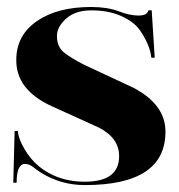

<svg xmlns="http://www.w3.org/2000/svg" viewBox="-20 -533 520 558"><path d="M411.1 -502.9H420.9L429.7 -365.2H419.9Q416 -401.9 387.2 -444.3Q370.1 -469.2 333 -486.1Q295.9 -502.9 245.1 -502.9Q199.2 -502.9 172.4 -479Q145.5 -455.1 145.5 -428.7Q145.5 -395.5 168 -378.9Q188.5 -363.3 222.7 -345.7L369.1 -277.3Q460.9 -228.5 460.9 -150.4Q460.9 4.9 226.6 4.9Q189.9 4.9 157.2 -4.9Q112.3 -18.6 77.1 -46.9Q64.9 -56.6 52.7 -56.6Q28.3 -56.6 28.3 -2H18.6L22.5 -152.3H32.2Q32.2 -137.7 43 -115.2Q73.7 -51.3 135.3 -23.4Q176.3 -4.9 226.6 -4.9Q326.2 -4.9 326.2 -79.1Q326.2 -131.8 267.6 -162.1L129.9 -224.6Q79.1 -247.6 52.2 -282.2Q27.3 -314.9 27.3 -358.4Q27.3 -430.7 87.4 -471.7Q146.5 -512.7 245.1 -512.7Q292 -512.7 325.7 -500Q356.9 -487.8 382.6 -487.8Q408.2 -487.8 411.1 -502.9Z"/></svg>

Font: spinweradBold
Style: Regular
Weight: 700
Width: 7
Version: Version 0.3 ; ttfautohint (v1.2) -l 8 -r 50 -G 200 -x 14 -D 